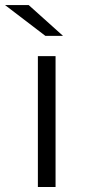

<svg xmlns="http://www.w3.org/2000/svg" viewBox="-53 -751 342 771"><path d="M99.1 0V-525.5H170.1V0ZM129.2 -607 -32.7 -730.6H62.3L200 -607Z"/></svg>

Font: Montserrat Alternates Thin
Style: Regular
Weight: 100
Designer: Julieta Ulanovsky
Foundry: Julieta Ulanovsky
Version: Version 9.000